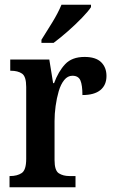

<svg xmlns="http://www.w3.org/2000/svg" viewBox="-20 -786 480 806"><path d="M20 0V-47H23Q52 -47 71 -59.5Q90 -72 90 -119V-421Q90 -465 72.5 -477Q55 -489 26 -489H23V-536H187L203 -437H207Q225 -486 253.5 -516.5Q282 -547 335 -547Q382 -547 404.5 -525Q427 -503 427 -467Q427 -429 401.5 -408Q376 -387 326 -387Q326 -429 317.5 -448.5Q309 -468 284 -468Q264 -468 249.5 -450Q235 -432 226.5 -403Q218 -374 213.5 -341Q209 -308 209 -278V-114Q209 -70 227 -58.5Q245 -47 271 -47H297V0ZM154 -619Q175 -652 199.5 -692Q224 -732 238 -766H362V-756Q351 -739 324 -711Q297 -683 264.5 -654.5Q232 -626 205 -606H154Z"/></svg>

Font: Noto Serif Thai Condensed SemiBold
Style: Regular
Weight: 600
Width: 3
Designer: Monotype Design Team
Foundry: Monotype Imaging Inc.
Version: Version 2.002; ttfautohint (v1.8.4.7-5d5b)